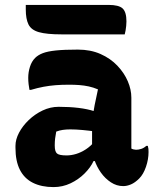

<svg xmlns="http://www.w3.org/2000/svg" viewBox="-20 -752 640 782"><path d="M515 -354Q515 -334 515 -313.5Q515 -293 515 -273Q515 -253 515 -233Q515 -213 515 -193Q515 -181 515 -169.5Q515 -158 515 -147Q518 -145 524 -143.5Q530 -142 534 -142Q544 -142 555 -145.5Q566 -149 576 -158H582Q584 -151 584.5 -146Q585 -141 585 -133Q585 -103 574.5 -72.5Q564 -42 547 -25Q530 -8 513.5 -1Q497 6 482 6Q455 6 431.5 -9.5Q408 -25 391 -49Q374 -73 364.5 -101Q355 -129 355 -153Q355 -173 355 -192Q355 -211 355 -230Q355 -249 357.5 -272Q360 -295 365.5 -324Q371 -353 379 -388Q360 -396 341.5 -400Q323 -404 303.5 -405.5Q284 -407 261 -407Q231 -407 206 -405Q181 -403 157 -398.5Q133 -394 106 -386H100Q98 -396 96.5 -409Q95 -422 95 -435Q95 -458 102 -480Q109 -502 123 -516Q135 -528 154.5 -535.5Q174 -543 208 -546.5Q242 -550 297 -550Q349 -550 389.5 -532Q430 -514 458 -484.5Q486 -455 500.5 -421Q515 -387 515 -354ZM203 -159Q203 -135 212 -127Q221 -119 251 -119Q270 -119 290 -125Q310 -131 330 -144Q350 -157 367 -178L376 -96H361Q349 -70 324.5 -45.5Q300 -21 267.5 -5.5Q235 10 198 10Q149 10 114 -7.5Q79 -25 61 -60.5Q43 -96 43 -150V-158Q43 -184 57.5 -211.5Q72 -239 97 -263Q122 -287 153.5 -302Q185 -317 219 -317Q263 -317 300 -312.5Q337 -308 364 -299Q391 -290 403 -278Q409 -272 414.5 -262.5Q420 -253 423.5 -239Q427 -225 427 -205Q400 -212 371.5 -216Q343 -220 316 -222.5Q289 -225 266 -225Q250 -225 236 -223Q222 -221 209 -216Q206 -201 204.5 -188Q203 -175 203 -161ZM85 -732H422Q464 -732 479.5 -717.5Q495 -703 495 -665Q495 -656 494 -646.5Q493 -637 491.5 -628Q490 -619 488 -612H231Q170 -612 138.5 -621Q107 -630 96 -652.5Q85 -675 85 -713Q85 -717 85 -720.5Q85 -724 85 -726.5Q85 -729 85 -732Z"/></svg>

Font: Recursive Monospace Casual ExtraBold
Style: Regular
Weight: 800
Version: Version 1.047